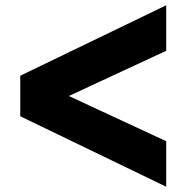

<svg xmlns="http://www.w3.org/2000/svg" viewBox="-20 -881 708 722"><path d="M605 -178.8V-350L238.8 -520L605 -690V-861.2L56.2 -596.2V-443.8Z"/></svg>

Font: Basalte Marquee
Style: Regular
Weight: 400
Designer: Ange Degheest & Benjamin Gomez & Eugénie Bidaut
Foundry: Velvetyne Type Foundry
Version: Version 1.000;FEAKit 1.0